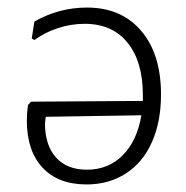

<svg xmlns="http://www.w3.org/2000/svg" viewBox="-20 -481 492 508"><path d="M406 -231Q406 -159 382 -105Q358 -51 313 -22Q268 7 209 7Q134 7 92.5 -37.5Q51 -82 51 -162Q51 -182 54 -203L62 -212L358 -214V-229Q358 -318 317.5 -368Q277 -418 204 -418Q168 -418 133 -406.5Q98 -395 71 -375L64 -379L71 -424Q136 -461 210 -461Q301 -461 353.5 -399.5Q406 -338 406 -231ZM354 -176 101 -172 99 -155Q99 -97 128 -64.5Q157 -32 210 -32Q267 -32 305 -70.5Q343 -109 354 -176Z"/></svg>

Font: Luna Sans Light
Style: Regular
Weight: 300
Designer: Juan Pablo del Peral
Foundry: Huerta Tipografica
Version: Version 2.001; ttfautohint (v1.5)